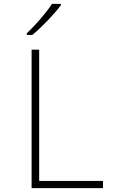

<svg xmlns="http://www.w3.org/2000/svg" viewBox="-20 -970 640 990"><path d="M118 -798V-790H147C199 -833 261 -899 294 -943V-950H248C221 -907 160 -837 118 -798ZM143 0H511V-37H182V-714H143Z"/></svg>

Font: Noto Sans Mono ExtraLight
Style: Regular
Weight: 200
Designer: Monotype Design Team
Foundry: Monotype Imaging Inc.
Version: Version 2.014